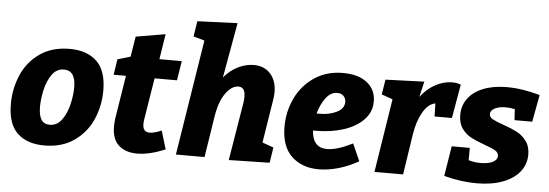

<svg xmlns="http://www.w3.org/2000/svg" viewBox="-51 -935 3150 1102"><g transform="rotate(5 1524.5 -384.0)"><path d="M543 -329Q543 -240 508.5 -162Q474 -84 404 -35Q334 14 232 14Q133 14 77 -39Q21 -92 21 -207Q21 -295 55 -374Q89 -453 159 -502Q229 -551 331 -551Q430 -551 486.5 -497.5Q543 -444 543 -329ZM189 -205Q189 -158 204 -132.5Q219 -107 254 -107Q296 -107 323.5 -145.5Q351 -184 363 -236.5Q375 -289 375 -333Q375 -430 308 -430Q265 -430 238.5 -392Q212 -354 200.5 -301.5Q189 -249 189 -205Z M830 -425 791 -183Q789 -171 789 -159Q789 -134 799 -123Q809 -112 829 -112Q854 -112 897 -130L929 -24Q837 14 768 14Q700 14 661 -21.5Q622 -57 622 -129Q622 -147 625 -174L665 -425H594L608 -515L682 -537L701 -654L871 -683L848 -537H977L959 -425Z M1479 -112 1544 -89 1530 0 1295 5 1349 -322Q1353 -342 1353 -365Q1353 -420 1314 -420Q1275 -420 1240.5 -372Q1206 -324 1192 -236L1155 0H990L1096 -666L1032 -684L1046 -773L1277 -782L1220 -464Q1256 -507 1301 -529Q1346 -551 1391 -551Q1452 -551 1487.5 -511Q1523 -471 1523 -405Q1523 -392 1519 -362Z M1780 -206H1762Q1768 -107 1851 -107Q1908 -107 1998 -152L2042 -53Q1984 -20 1925 -3.5Q1866 13 1813 13Q1716 13 1656.5 -44Q1597 -101 1597 -214Q1597 -302 1634 -379Q1671 -456 1741 -503Q1811 -550 1905 -550Q1994 -550 2044.5 -510Q2095 -470 2095 -402Q2095 -340 2051 -295.5Q2007 -251 1935.5 -228.5Q1864 -206 1780 -206ZM1774 -305H1791Q1848 -305 1890 -326Q1932 -347 1932 -385Q1932 -406 1918.5 -419.5Q1905 -433 1882 -433Q1845 -433 1817 -396.5Q1789 -360 1774 -305Z M2584 -542 2550 -347H2450L2448 -422Q2407 -415 2377 -363Q2347 -311 2335 -236L2299 0H2134L2201 -424L2137 -447L2151 -533L2374 -541L2353 -451Q2390 -500 2438 -525.5Q2486 -551 2533 -551Q2562 -551 2584 -542Z M2765 -389Q2765 -371 2784.5 -360Q2804 -349 2845 -335Q2894 -318 2926 -301.5Q2958 -285 2981.5 -254Q3005 -223 3005 -176Q3005 -120 2971 -77Q2937 -34 2873.5 -10Q2810 14 2724 14Q2633 14 2535 -12L2563 -185H2667V-114Q2700 -104 2736 -104Q2779 -104 2805.5 -117Q2832 -130 2832 -153Q2832 -172 2813 -183.5Q2794 -195 2751 -210Q2704 -227 2672.5 -243Q2641 -259 2618.5 -290Q2596 -321 2596 -369Q2596 -424 2627 -465Q2658 -506 2715 -528.5Q2772 -551 2849 -551Q2940 -551 3040 -522L3011 -366H2909L2905 -429Q2880 -435 2852 -435Q2814 -435 2789.5 -422Q2765 -409 2765 -389Z"/></g></svg>

Font: Bitter Pro ExtraBold
Style: Italic
Weight: 800
Italic angle: -9°
Designer: Sol Matas, and Bitter project Authors
Foundry: Sol Matas
Version: Version 1.010